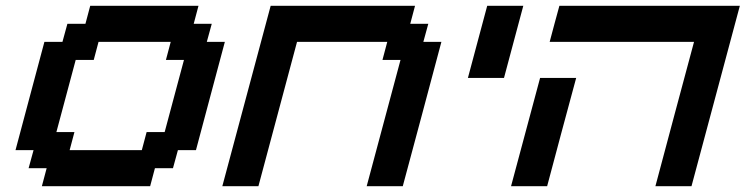

<svg xmlns="http://www.w3.org/2000/svg" viewBox="-20 -645 2582 665"><path d="M125 0H500L516.6 -62.5H579.1L596.2 -125H658.7Q675.3 -187.5 708.7 -312.5Q742.2 -437.5 758.8 -500H696.3L713.4 -562.5H650.9L667.5 -625H292.5L275.9 -562.5H213.4L196.3 -500H133.8Q117.2 -437.5 83.7 -312.5Q50.3 -187.5 33.7 -125H96.2L79.1 -62.5H141.6ZM471.2 -125H221.2L237.8 -187.5H175.3Q186.5 -229 208.7 -312.3Q231 -395.5 242.2 -437.5H304.7L321.3 -500H571.3L554.7 -437.5H617.2Q606 -396 583.7 -312.5Q561.5 -229 550.3 -187.5H487.8Z M1250 0H1375Q1397.5 -83 1442.1 -250Q1486.8 -417 1508.8 -500H1446.3L1463.4 -562.5H1400.9L1417.5 -625H917.5Q889.6 -520.5 833.7 -312.3Q777.8 -104 750 0H875Q897 -83 941.9 -250Q986.8 -417 1008.8 -500H1321.3L1304.7 -437.5H1367.2Z M1600.6 -375H1725.6Q1736.8 -416.5 1759 -500Q1781.2 -583.5 1792.5 -625H1667.5Q1656.2 -583.5 1634 -500Q1611.8 -416.5 1600.6 -375Z M2250 0H2375Q2402.8 -104 2458.7 -312.3Q2514.6 -520.5 2542.5 -625H1917.5Q1911.6 -604 1900.4 -562.3Q1889.2 -520.5 1883.8 -500H2383.8Q2361.3 -417 2316.7 -250Q2272 -83 2250 0ZM1750 0H1875Q1891.6 -62.5 1925 -187.5Q1958.5 -312.5 1975.6 -375H1850.6Q1834 -312.5 1800.3 -187.5Q1766.6 -62.5 1750 0Z"/></svg>

Font: Faithful 32x
Style: Oblique
Weight: 400
Foundry: Faithful Resource Pack
Version: Version 1.0; January 27, 2023